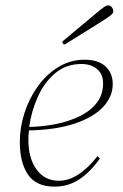

<svg xmlns="http://www.w3.org/2000/svg" viewBox="-20 -685 460 717"><path d="M184 12Q115 12 84.5 -33Q54 -78 54 -155Q54 -209 71.5 -263.5Q89 -318 121.5 -363Q154 -408 198.5 -435Q243 -462 296 -462Q347 -462 374 -437Q401 -412 401 -371Q401 -324 365 -285.5Q329 -247 259 -223.5Q189 -200 88 -198Q86 -180 86 -162Q86 -94 116.5 -52Q147 -10 200 -10Q272 -10 344 -102L353 -93Q316 -41 275 -14.5Q234 12 184 12ZM284 -446Q227 -446 186 -411.5Q145 -377 121 -323Q97 -269 89 -211Q139 -212 187.5 -221.5Q236 -231 276.5 -250.5Q317 -270 341 -300.5Q365 -331 365 -374Q365 -408 342.5 -427Q320 -446 284 -446ZM222 -519Q213 -519 213 -530Q272 -579 304.5 -606.5Q337 -634 352.5 -646.5Q368 -659 374 -662Q380 -665 384 -665Q392 -665 397.5 -658Q403 -651 403 -643Q403 -638 399 -633Q395 -628 378.5 -617Q362 -606 325 -583Q288 -560 222 -519Z"/></svg>

Font: Petrona Thin
Style: Italic
Weight: 100
Italic angle: -9°
Designer: Ringo R. Seeber
Foundry: Ringo R. Seeber
Version: Version 2.001; ttfautohint (v1.8.3)